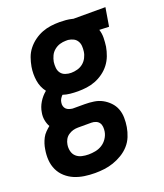

<svg xmlns="http://www.w3.org/2000/svg" viewBox="-161 -620 800 936"><g transform="rotate(-20 238.5 -152.5)"><path d="M171 223Q143 223 116 219Q89 215 65 205Q41 195 21.5 177.5Q2 160 -9 136.5Q-20 113 -22 86Q-24 59 -19 31Q-17 17 -12.5 3Q-8 -11 -1 -24.5Q6 -38 17 -49Q28 -60 39 -69Q30 -85 26.5 -104.5Q23 -124 27 -144Q31 -170 45.5 -194Q60 -218 82 -236Q61 -263 55.5 -298.5Q50 -334 56 -370Q60 -393 68 -415.5Q76 -438 91 -457Q106 -476 126 -490.5Q146 -505 168 -513.5Q190 -522 213 -525Q236 -528 259 -528Q275 -528 291.5 -526.5Q308 -525 324 -521L328 -520H494L478 -424L428 -426Q435 -405 434.5 -382.5Q434 -360 431 -338Q427 -315 418.5 -292.5Q410 -270 395.5 -251Q381 -232 361 -217.5Q341 -203 319 -194.5Q297 -186 274 -183Q251 -180 229 -180Q209 -180 189 -182Q169 -184 151 -190Q144 -183 139 -174.5Q134 -166 133 -157Q131 -147 133.5 -138Q136 -129 142 -123Q148 -117 157 -114Q166 -111 175 -110H237Q261 -110 284.5 -106.5Q308 -103 327.5 -92.5Q347 -82 363 -65.5Q379 -49 387 -28Q395 -7 395.5 17Q396 41 392 65Q388 89 378.5 112.5Q369 136 352 155Q335 174 312.5 187.5Q290 201 266.5 209Q243 217 219 220Q195 223 171 223ZM228 -276Q244 -276 260.5 -280.5Q277 -285 290 -295.5Q303 -306 311 -321.5Q319 -337 321 -353Q323 -367 322 -381Q321 -395 314 -406.5Q307 -418 295 -424Q283 -430 268 -432H256Q241 -432 225.5 -427.5Q210 -423 196.5 -412Q183 -401 176 -386Q169 -371 166 -355Q164 -340 165.5 -324.5Q167 -309 175.5 -297.5Q184 -286 198.5 -281Q213 -276 228 -276ZM172 127Q189 127 207.5 123.5Q226 120 242 110Q258 100 269 83.5Q280 67 283 49Q285 37 284 25Q283 13 277 4Q271 -5 260 -9.5Q249 -14 237 -14H167Q154 -14 141.5 -10.5Q129 -7 117.5 1Q106 9 99.5 21Q93 33 91 46Q88 63 92 80Q96 97 108 108Q120 119 137 123Q154 127 172 127Z"/></g></svg>

Font: Iosevka SS18
Style: Bold Italic
Weight: 700
Italic angle: -9°
Monospace: yes
Designer: Belleve Invis
Foundry: Belleve Invis
Version: Version 25.1.1; ttfautohint (v1.8.4)